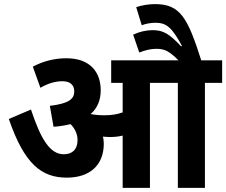

<svg xmlns="http://www.w3.org/2000/svg" viewBox="-20 -916 1103 936"><path d="M486 -216C486 -228 484 -239 482 -250C494 -249 505 -248 516 -248C537 -248 558 -250 578 -255V0H711V-512H847V0H979V-512H1063V-622H961C895 -829 859 -896 736 -896C704 -896 670 -890 644 -881L671 -793C692 -801 716 -805 738 -805C791 -805 818 -783 867 -692L863 -690C805 -752 775 -769 724 -769C692 -769 659 -761 629 -747L659 -660C686 -671 714 -678 742 -678C781 -678 804 -668 850 -622H522V-512H578V-368C550 -358 520 -354 490 -354C465 -354 442 -356 422 -360C455 -389 471 -428 471 -476C471 -562 422 -632 303 -632C242 -632 187 -616 140 -591L177 -488C213 -509 249 -520 284 -520C322 -520 342 -502 342 -470C342 -434 316 -411 223 -400L241 -298C272 -300 300 -305 324 -311C346 -288 358 -262 358 -233C358 -188 333 -164 291 -164C225 -164 180 -234 131 -382L23 -336C99 -115 183 -50 306 -50C418 -50 486 -111 486 -216Z"/></svg>

Font: Noto Sans Devanagari SemiCondensed
Style: Bold
Weight: 700
Width: 4
Designer: Jelle Bosma - Monotype Design Team
Foundry: Monotype Imaging Inc.
Version: Version 2.004